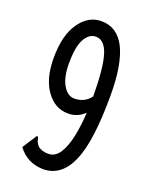

<svg xmlns="http://www.w3.org/2000/svg" viewBox="-124 -694 598 770"><g transform="rotate(20 175.0 -309.0)"><path d="M159 10Q89 10 48 -45L83 -99L88 -107L94 -104Q96 -96 98.5 -87.5Q101 -79 111 -68Q129 -55 154 -55Q184 -55 202.5 -83.5Q221 -112 231 -159.5Q241 -207 244 -263Q230 -249 212.5 -241.5Q195 -234 173 -234Q118 -234 81 -285Q44 -336 44 -424Q44 -521 81.5 -574.5Q119 -628 174 -628Q243 -628 276.5 -560Q310 -492 310 -360Q310 -165 272.5 -78.5Q235 8 159 10ZM109 -424Q109 -366 128.5 -332.5Q148 -299 177 -299Q221 -299 246 -333Q245 -458 228 -510Q211 -562 175 -562Q146 -562 127.5 -529Q109 -496 109 -424Z"/></g></svg>

Font: Inconsolata ExtraCondensed Medium
Style: Regular
Weight: 500
Width: 2
Monospace: yes
Designer: Raph Levien, Cyreal, Brenton Simpson
Foundry: Raph Levien, Cyreal, Google
Version: Version 3.001; ttfautohint (v1.8.2.53-6de2)